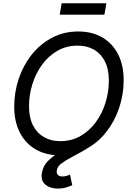

<svg xmlns="http://www.w3.org/2000/svg" viewBox="-20 -928 802 1160"><path d="M340.3 10.3Q257.3 10.3 195.6 -25.4Q133.8 -61 99.9 -127.2Q65.9 -193.4 65.9 -284.2Q65.9 -370.6 93 -451.7Q120.1 -532.7 171.1 -597.2Q222.2 -661.6 293.7 -699.7Q365.2 -737.8 453.1 -737.8Q536.1 -737.8 597.7 -702.1Q659.2 -666.5 693.1 -600.6Q727.1 -534.7 727.1 -443.8Q727.1 -356.9 699.7 -275.6Q672.4 -194.3 621.6 -129.9Q570.8 -65.4 499.5 -27.6Q428.2 10.3 340.3 10.3ZM343.8 -75.2Q412.1 -75.2 466.6 -106.4Q521 -137.7 559.3 -190.4Q597.7 -243.2 617.7 -308.3Q637.7 -373.5 637.7 -441.4Q637.7 -510.7 613.5 -557.6Q589.4 -604.5 547.1 -628.4Q504.9 -652.3 449.7 -652.3Q381.3 -652.3 326.9 -621.1Q272.5 -589.8 234.1 -537.1Q195.8 -484.4 175.5 -419.2Q155.3 -354 155.3 -286.1Q155.3 -217.3 179.4 -170.4Q203.6 -123.5 246.1 -99.4Q288.6 -75.2 343.8 -75.2ZM330.1 211.4Q283.2 211.4 253.9 187Q224.6 162.6 233.4 115.2Q240.2 75.7 266.8 47.6Q293.5 19.5 332 -3.7Q370.6 -26.9 415.5 -51.3Q460.4 -75.7 505.1 -107.4Q549.8 -139.2 587.9 -183.6Q626 -228 651.4 -291.5Q676.8 -355 682.6 -443.8H727.1Q721.7 -347.2 698 -276.6Q674.3 -206.1 639.2 -156.5Q604 -106.9 563 -73Q522 -39.1 481.4 -15.9Q440.9 7.3 406.2 25.4Q371.6 43.5 349.4 60.8Q327.1 78.1 323.2 100.6Q320.3 118.7 329.1 128.4Q337.9 138.2 357.9 138.2Q371.1 138.2 382.8 134.5Q394.5 130.9 402.8 127L416.5 190.9Q400.4 198.2 378.9 204.8Q357.4 211.4 330.1 211.4ZM622.6 -908.2 610.8 -839.4H340.8L352.5 -908.2Z"/></svg>

Font: Inter 17pt
Style: Italic
Weight: 400
Italic angle: -9.3988°
Version: Version 4.001;git-66647c0bb